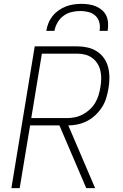

<svg xmlns="http://www.w3.org/2000/svg" viewBox="-20 -975 640 995"><path d="M427 0 288 -325H136L82 0H39L160 -735H378Q406 -735 433 -729Q460 -723 482 -709Q504 -695 519 -673.5Q534 -652 540.5 -626Q547 -600 547 -572Q547 -544 542 -516Q538 -492 530.5 -467Q523 -442 508.5 -419.5Q494 -397 474.5 -378.5Q455 -360 431.5 -348Q408 -336 383 -330.5Q358 -325 334 -325L473 0ZM142 -363H325Q346 -363 367 -367Q388 -371 407.5 -381Q427 -391 444 -406.5Q461 -422 472.5 -441Q484 -460 490.5 -481Q497 -502 500 -522Q504 -544 504.5 -565.5Q505 -587 500.5 -607.5Q496 -628 485 -645.5Q474 -663 457.5 -675Q441 -687 421 -692Q401 -697 379 -697H197ZM220 -815Q223 -835 231 -855Q239 -875 252.5 -892Q266 -909 284 -921.5Q302 -934 321.5 -941.5Q341 -949 361.5 -952Q382 -955 402 -955Q422 -955 441.5 -952Q461 -949 478.5 -941.5Q496 -934 510 -921.5Q524 -909 531.5 -892Q539 -875 540 -855Q541 -835 538 -815H496Q500 -837 495 -858Q490 -879 475 -893Q460 -907 439 -912.5Q418 -918 396 -918Q374 -918 351 -912.5Q328 -907 309 -893Q290 -879 278 -858Q266 -837 262 -815Z"/></svg>

Font: Iosevka XLt Ex Obl
Style: Regular
Weight: 200
Width: 7
Italic angle: -9°
Monospace: yes
Designer: Belleve Invis
Foundry: Belleve Invis
Version: Version 32.5.0; ttfautohint (v1.8.4)